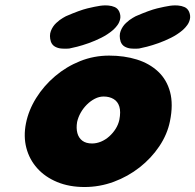

<svg xmlns="http://www.w3.org/2000/svg" viewBox="-20 -712 745 732"><path d="M302 1Q244 1 198 -18Q152 -37 122 -70.5Q92 -104 80.5 -148Q69 -192 79 -242Q89 -292 118 -338.5Q147 -385 190 -421.5Q233 -458 285.5 -479Q338 -500 396 -500Q454 -500 502 -485Q550 -470 583 -439Q616 -408 628.5 -361Q641 -314 628 -250Q618 -200 587.5 -154.5Q557 -109 512.5 -74Q468 -39 414 -19Q360 1 302 1ZM331 -165Q348 -165 365 -172Q382 -179 396.5 -192Q411 -205 421 -221Q431 -237 435 -255Q441 -286 435 -305.5Q429 -325 413 -334.5Q397 -344 375 -344Q358 -344 341.5 -335.5Q325 -327 311 -313Q297 -299 287.5 -282Q278 -265 274 -247Q270 -223 275 -204.5Q280 -186 294 -175.5Q308 -165 331 -165ZM244 -527Q244 -527 235 -526.5Q226 -526 213.5 -527Q201 -528 190 -534Q179 -540 174 -553Q167 -576 174 -594Q181 -612 194.5 -624.5Q208 -637 219.5 -643.5Q231 -650 231 -650Q284 -673 313 -680Q342 -687 362 -690Q362 -690 371 -691Q380 -692 393 -691Q406 -690 417.5 -685Q429 -680 435 -667Q441 -652 438 -639Q435 -626 428 -616.5Q421 -607 415 -601.5Q409 -596 409 -596Q390 -580 366 -568Q342 -556 318 -547.5Q294 -539 274.5 -534Q255 -529 244 -527ZM510 -527Q510 -527 501 -526.5Q492 -526 479.5 -527Q467 -528 456 -534Q445 -540 440 -553Q433 -576 440 -594Q447 -612 460.5 -624.5Q474 -637 485.5 -643.5Q497 -650 497 -650Q550 -673 579 -680Q608 -687 628 -690Q628 -690 637 -691Q646 -692 659 -691Q672 -690 683.5 -685Q695 -680 701 -667Q707 -652 704 -639Q701 -626 694 -616.5Q687 -607 681 -601.5Q675 -596 675 -596Q656 -580 632 -568Q608 -556 584 -547.5Q560 -539 540.5 -534Q521 -529 510 -527Z"/></svg>

Font: Sour Gummy Black
Style: Italic
Weight: 900
Italic angle: -11.3°
Designer: Stefie Justprince
Foundry: Eifetstype
Version: Version 1.000